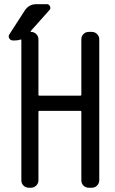

<svg xmlns="http://www.w3.org/2000/svg" viewBox="-20 -880 540 900"><path d="M410.2 -730.5Q424.8 -730.5 435.1 -720.2Q445.3 -710 445.3 -695.3V-35.2Q445.3 -20.5 435.1 -10.3Q424.8 0 410.2 0H396.5Q381.8 0 371.6 -9.8Q361.3 -19.5 361.3 -35.2V-355.5Q361.3 -360.4 356.4 -360.4H165Q160.2 -360.4 160.2 -355.5V-35.2Q160.2 -20.5 149.9 -10.3Q139.6 0 125 0H115.2Q100.6 0 90.3 -9.8Q80.1 -19.5 80.1 -35.2V-691.4Q80.1 -696.3 75.2 -694.3Q64.5 -690.4 49.8 -690.4H40Q29.3 -690.4 23.4 -700.2Q17.6 -710 24.4 -719.7L95.7 -830.1Q115.2 -860.4 150.4 -860.4H200.2Q210 -860.4 214.4 -850.1Q218.8 -839.8 211.9 -833L124 -734.4Q123 -733.4 123.5 -731.9Q124 -730.5 125 -730.5Q139.6 -730.5 149.9 -720.2Q160.2 -710 160.2 -695.3V-436.5Q160.2 -431.6 165 -431.6H356.4Q361.3 -431.6 361.3 -436.5V-695.3Q361.3 -710 371.1 -720.2Q380.9 -730.5 396.5 -730.5Z"/></svg>

Font: Rounded-L Mgen+ 2m regular
Style: Regular
Weight: 400
Designer: [Source Han Sans]
Ryoko NISHIZUKA  (kana & ideographs); Paul D. Hunt (Latin, Greek & Cyrillic); Wenlong ZHANG  (bopomofo
Version: Version 1.059.20150602